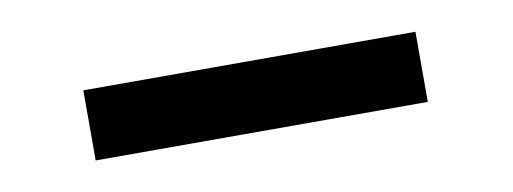

<svg xmlns="http://www.w3.org/2000/svg" viewBox="-26 -752 577 216"><g transform="rotate(-10 262.5 -644.0)"><path d="M71.8 -604V-684.1H451.2V-604Z"/></g></svg>

Font: CMU Bright
Style: SemiBold
Weight: 600
Version: Version 0.7.0